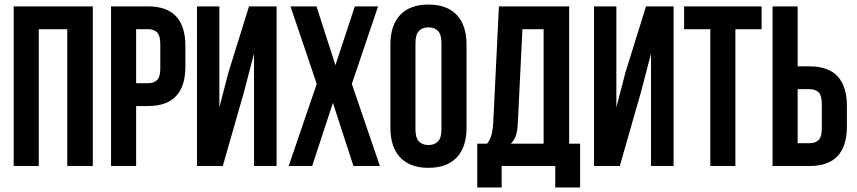

<svg xmlns="http://www.w3.org/2000/svg" viewBox="-20 -728 3760 842"><path d="M150 0H40V-700H387V0H275V-600H150Z M629 -700Q712 -700 752.5 -656Q793 -612 793 -527V-436Q793 -351 752.5 -307Q712 -263 629 -263H577V0H467V-700ZM577 -600V-363H629Q655 -363 669 -377Q683 -391 683 -429V-534Q683 -572 669 -586Q655 -600 629 -600Z M957 0H844V-700H942V-257L982 -411L1072 -700H1193V0H1094V-493L1049 -321Z M1638 -700 1523 -360 1646 0H1530L1440 -277L1349 0H1246L1369 -360L1254 -700H1368L1451 -442L1536 -700Z M1802 -161Q1802 -123 1817.5 -107.5Q1833 -92 1859 -92Q1885 -92 1900.5 -107.5Q1916 -123 1916 -161V-539Q1916 -577 1900.5 -592.5Q1885 -608 1859 -608Q1833 -608 1817.5 -592.5Q1802 -577 1802 -539ZM1692 -532Q1692 -617 1735 -662.5Q1778 -708 1859 -708Q1940 -708 1983 -662.5Q2026 -617 2026 -532V-168Q2026 -83 1983 -37.5Q1940 8 1859 8Q1778 8 1735 -37.5Q1692 -83 1692 -168Z M2415 94V0H2180V94H2073V-98H2116Q2130 -116 2135.5 -137Q2141 -158 2143 -189L2168 -700H2476V-98H2524V94ZM2251 -191Q2249 -151 2241.5 -131Q2234 -111 2220 -98H2364V-600H2271Z M2698 0H2585V-700H2683V-257L2723 -411L2813 -700H2934V0H2835V-493L2790 -321Z M2980 -700H3320V-600H3205V0H3095V-600H2980Z M3368 0V-700H3478V-437H3530Q3613 -437 3653.5 -393Q3694 -349 3694 -264V-173Q3694 -88 3653.5 -44Q3613 0 3530 0ZM3530 -100Q3556 -100 3570 -114Q3584 -128 3584 -166V-271Q3584 -309 3570 -323Q3556 -337 3530 -337H3478V-100Z"/></svg>

Font: Bebas Neue Bold
Style: Regular
Weight: 700
Designer: Ryoichi Tsunekawa & LGV (GE)
Foundry: Free Software Foundation, Inc.
Version: Version 1.003 August 13, 2016